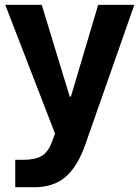

<svg xmlns="http://www.w3.org/2000/svg" viewBox="-20 -553 584 804"><path d="M210.4 6.3 199.7 35.6C188.5 67.4 173.8 88.4 155.3 99.6C136.7 110.8 110.8 116.2 78.1 116.2H43.9V231H124C176.8 231 220.2 216.8 253.9 188.5C287.6 159.7 315.9 113.8 337.9 50.3L542.5 -532.7H391.1L276.9 -148.4H272L154.8 -532.7H2Z"/></svg>

Font: Estedad Bold
Style: Regular
Weight: 700
Designer: Amin Abedi
Version: Version 7.3